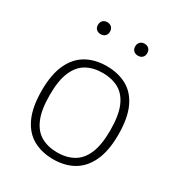

<svg xmlns="http://www.w3.org/2000/svg" viewBox="-178 -867 928 995"><g transform="rotate(30 286.0 -369.0)"><path d="M286.5 9Q217.5 9 166 -19.5Q114.5 -48 85.8 -109.8Q57 -171.5 57 -270Q57 -367.5 85.8 -429Q114.5 -490.5 166.2 -519.5Q218 -548.5 286.5 -548.5Q355.5 -548.5 407 -520.2Q458.5 -492 487 -430.5Q515.5 -369 515.5 -270.5Q515.5 -173 486.5 -111.2Q457.5 -49.5 406 -20.2Q354.5 9 286.5 9ZM286.5 -32Q341.5 -32 382.5 -55Q423.5 -78 445.8 -130Q468 -182 468 -269Q468 -357.5 445.8 -409.8Q423.5 -462 382.5 -484.8Q341.5 -507.5 286.5 -507.5Q231 -507.5 190.2 -484.8Q149.5 -462 127 -410.2Q104.5 -358.5 104.5 -271.5Q104.5 -183 126.8 -130.5Q149 -78 190 -55Q231 -32 286.5 -32ZM398 -675.5Q382 -675.5 372 -685Q362 -694.5 362 -711Q362 -727 372 -737Q382 -747 398 -747Q414.5 -747 424.2 -737Q434 -727 434 -711Q434 -694.5 424.2 -685Q414.5 -675.5 398 -675.5ZM175 -675.5Q158.5 -675.5 148.8 -685Q139 -694.5 139 -711Q139 -727 148.8 -737Q158.5 -747 175 -747Q191 -747 201 -737Q211 -727 211 -711Q211 -694.5 201 -685Q191 -675.5 175 -675.5Z"/></g></svg>

Font: Encode Sans SemiExpanded SemiExpanded ExtraLight
Style: Regular
Weight: 200
Width: 6
Designer: Multiple Designers
Foundry: Impallari Type
Version: Version 3.000; ttfautohint (v1.8.3) -l 8 -r 50 -G 200 -x 14 